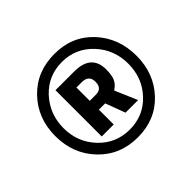

<svg xmlns="http://www.w3.org/2000/svg" viewBox="-131 -887 907 907"><g transform="rotate(-45 322.0 -434.0)"><path d="M324 -155Q206 -155 129 -235.5Q52 -316 52 -435Q52 -554 128.5 -633.5Q205 -713 323.5 -713Q442 -713 517 -632Q592 -551 592 -432.5Q592 -314 517 -234.5Q442 -155 324 -155ZM168 -595Q106 -528 106 -434Q106 -340 168.5 -274Q231 -208 323 -208Q415 -208 476.5 -273.5Q538 -339 538 -433.5Q538 -528 475.5 -594.5Q413 -661 321.5 -661Q230 -661 168 -595ZM286 -378V-279H206V-588H331Q445 -588 445 -488Q445 -450 435.5 -428.5Q426 -407 401 -391L449 -279H365L328 -378ZM285 -527V-438H326Q368 -438 368 -482.5Q368 -527 321 -527Z"/></g></svg>

Font: Titillium Web[RUS by Daymarius]
Style: Regular
Weight: 600
Designer: Cyrillization by Daymarius
Foundry: Cyrillization by Daymarius
Version: Version 1.002 September 11, 2018